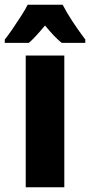

<svg xmlns="http://www.w3.org/2000/svg" viewBox="-57 -786 378 806"><path d="M213 0H51V-553H213ZM206 -766Q240 -701 301 -620V-606H202Q172 -630 132 -679Q88 -626 64 -606H-37V-620Q-23 -637 -4 -665Q15 -693 33 -721Q51 -749 59 -766Z"/></svg>

Font: Noto Sans Gujarati UI ExtraCondensed Black
Style: Regular
Weight: 900
Width: 2
Designer: Jelle Bosma - Monotype Design Team, Universal Thirst
Foundry: Monotype Imaging Inc.
Version: Version 2.106; ttfautohint (v1.8.4.7-5d5b)